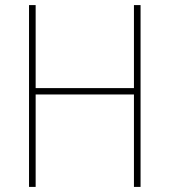

<svg xmlns="http://www.w3.org/2000/svg" viewBox="-20 -734 665 754"><path d="M532 0V-714H506V-388H120V-714H94V0H120V-363H506V0Z"/></svg>

Font: Noto Sans Sinhala SemiCondensed Thin
Style: Regular
Weight: 100
Width: 4
Designer: Jelle Bosma - Monotype Design Team
Foundry: Monotype Imaging Inc.
Version: Version 2.006